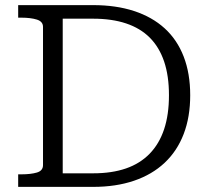

<svg xmlns="http://www.w3.org/2000/svg" viewBox="-20 -730 816 750"><path d="M51 -661V-710H344Q433 -710 503.5 -687Q574 -664 623 -619.5Q672 -575 697.5 -509Q723 -443 723 -358Q723 -273 697.5 -206.5Q672 -140 623 -94Q574 -48 503.5 -24Q433 0 344 0H51V-49H63Q100 -49 124 -56Q148 -63 148 -85V-625Q148 -646 124 -653.5Q100 -661 63 -661ZM344 -657H225V-53H344Q417 -53 472 -72Q527 -91 564.5 -129.5Q602 -168 621 -225Q640 -282 640 -358Q640 -434 621 -490Q602 -546 565 -583Q528 -620 472.5 -638.5Q417 -657 344 -657Z"/></svg>

Font: Roboto Serif 20pt Light
Style: Regular
Weight: 300
Version: Version 1.008